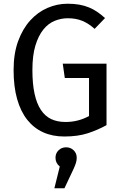

<svg xmlns="http://www.w3.org/2000/svg" viewBox="-20 -721 640 1031"><path d="M325 12Q262 12 212 -10.5Q162 -33 126.5 -77.5Q91 -122 72 -189Q53 -256 53 -345Q53 -434 77.5 -500.5Q102 -567 142.5 -611.5Q183 -656 235 -678.5Q287 -701 343 -701Q378 -701 406 -696Q434 -691 458 -681Q482 -671 502.5 -657Q523 -643 544 -624L488 -566Q456 -595 422 -609Q388 -623 344 -623Q308 -623 273.5 -609Q239 -595 212.5 -562Q186 -529 170 -476Q154 -423 154 -345Q154 -271 165.5 -218Q177 -165 199.5 -131Q222 -97 255 -81.5Q288 -66 332 -66Q400 -66 458 -98V-302H328L317 -379H552V-49Q505 -23 451.5 -5.5Q398 12 325 12ZM278 126Q278 102 294.5 86Q311 70 335 70Q359 70 375.5 86Q392 102 392 126Q392 140 388 153Q384 166 376 184L326 290H272L301 173Q278 155 278 126Z"/></svg>

Font: Wlorlttqgufhjawjgtejqphaquk
Style: Regular
Weight: 400
Monospace: yes
Designer: Carrois Corporate & Edenspiekermann
Foundry: Carrois Corporate GbR & Edenspiekermann AG
Version: Version 2.001